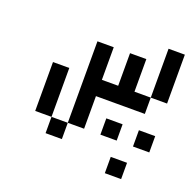

<svg xmlns="http://www.w3.org/2000/svg" viewBox="-96 -534 692 692"><g transform="rotate(20 250.0 -188.0)"><path d="M437.5 62.5V0H375V62.5ZM375 -62.5V-125H312.5V-62.5ZM500 -62.5V-125H437.5V-62.5ZM125 -62.5V0H187.5V-62.5ZM125 -62.5V-250H62.5V-62.5ZM187.5 -62.5H250Q250 -62.5 250 -187.5H437.5V-250H375Q375 -250 375 -375H312.5Q312.5 -375 312.5 -250H250Q250 -250 250 -375H187.5ZM437.5 -250H500V-437.5H437.5Z"/></g></svg>

Font: BFUnifontExMono
Style: Regular
Weight: 500
Version: Version 15.0.06